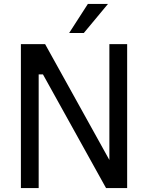

<svg xmlns="http://www.w3.org/2000/svg" viewBox="-20 -963 758 983"><path d="M334 -794 430 -943H533L409 -794ZM87 0V-737H211L540 -144V-737H631V0H523L200 -582H178V0Z"/></svg>

Font: Tomorrow
Style: Regular
Weight: 400
Designer: Tony de Marco, Monica Rizzolli
Foundry: Just in Type
Version: Version 2.002